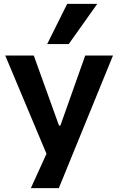

<svg xmlns="http://www.w3.org/2000/svg" viewBox="-20 -789 610 989"><path d="M139 180 245 -53V64L7 -503H154L284 -142H291L419 -503H562L283 180ZM223 -562 326 -769H481L334 -562Z"/></svg>

Font: Nunito Sans 6pt
Style: Bold
Weight: 700
Version: Version 3.101;gftools[0.9.27]